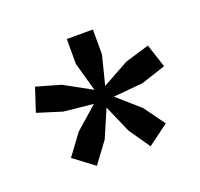

<svg xmlns="http://www.w3.org/2000/svg" viewBox="-69 -764 490 470"><g transform="rotate(-20 176.0 -529.5)"><path d="M57 -411 97 -465 155 -516 78 -524 14 -544 34 -605 97 -587 168 -548 147 -623V-688H215V-623L196 -548L265 -586L328 -605L348 -544L284 -523L207 -516L265 -465L304 -411L250 -371L212 -426L181 -497L150 -425L110 -371Z"/></g></svg>

Font: Ek Mukta Medium
Style: Regular
Weight: 500
Designer: Girish Dalvi and Yashodeep Gholap
Foundry: Ek Type
Version: Version 2.538;PS 1.002;hotconv 16.6.51;makeotf.lib2.5.65220;